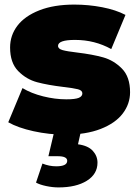

<svg xmlns="http://www.w3.org/2000/svg" viewBox="-20 -577 605 837"><path d="M16 -44 78 -193Q116 -170 168 -157Q220 -144 269 -144Q308 -144 323.5 -150.5Q339 -157 339 -170Q339 -183 319.5 -188Q300 -193 256 -198Q189 -206 142 -218.5Q95 -231 59.5 -267Q24 -303 24 -370Q24 -423 56 -465Q88 -507 151.5 -532Q215 -557 304 -557Q366 -557 425.5 -545.5Q485 -534 527 -512L465 -363Q393 -403 307 -403Q233 -403 233 -377Q233 -364 253 -358.5Q273 -353 316 -348Q383 -340 429.5 -327Q476 -314 511.5 -278Q547 -242 547 -175Q547 -124 515 -82Q483 -40 419 -15Q355 10 264 10Q194 10 126 -5Q58 -20 16 -44ZM137 219 165 136Q195 148 225 148Q273 148 273 124Q273 104 232 104H191L218 -10H334L320 52Q364 58 384.5 80.5Q405 103 405 132Q405 182 358.5 211Q312 240 235 240Q209 240 181 234Q153 228 137 219Z"/></svg>

Font: Montserrat Alternates Black
Style: Regular
Weight: 900
Designer: Julieta Ulanovsky
Foundry: Julieta Ulanovsky
Version: Version 7.200